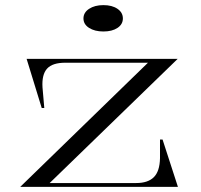

<svg xmlns="http://www.w3.org/2000/svg" viewBox="-20 -730 784 750"><path d="M59 0 558 -485H235Q185 -485 164 -462Q143 -439 146 -389L153 -308H143L84 -500H674L174 -15H512Q558 -15 581 -38Q604 -61 605 -112V-185H615L675 0ZM384 -710Q418 -710 439 -695.5Q460 -681 460 -658Q460 -635 439 -621Q418 -607 384 -607Q350 -607 328 -621Q306 -635 306 -658Q306 -681 328 -695.5Q350 -710 384 -710Z"/></svg>

Font: Kalnia SemiExpanded Light
Style: Regular
Weight: 300
Width: 6
Designer: Frida Medrano
Foundry: Frida Medrano
Version: Version 1.105